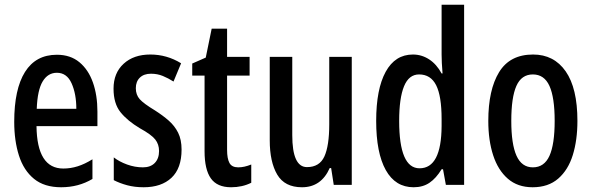

<svg xmlns="http://www.w3.org/2000/svg" viewBox="-20 -846 2496 810"><path d="M220 -615Q277 -615 315 -583.5Q353 -552 372 -498Q391 -444 391 -375V-314H134Q136 -135 247 -135Q278 -135 308 -144.5Q338 -154 370 -174V-91Q311 -56 238 -56Q167 -56 123.5 -91.5Q80 -127 60 -189.5Q40 -252 40 -332Q40 -470 85.5 -542.5Q131 -615 220 -615ZM220 -539Q182 -539 160 -502.5Q138 -466 135 -387H302Q302 -450 282 -494.5Q262 -539 220 -539Z M746 -215Q746 -136 703.5 -96Q661 -56 586 -56Q548 -56 516.5 -64.5Q485 -73 460 -86V-182Q483 -164 516 -152Q549 -140 583 -140Q615 -140 633 -158.5Q651 -177 651 -209Q651 -237 635 -257.5Q619 -278 570 -305Q518 -336 488.5 -372.5Q459 -409 459 -472Q459 -538 501.5 -577Q544 -616 614 -616Q684 -616 744 -579L712 -502Q690 -516 667 -525.5Q644 -535 617 -535Q587 -535 570 -518.5Q553 -502 553 -474Q553 -446 569.5 -427.5Q586 -409 634 -380Q667 -359 692 -337Q717 -315 731.5 -286Q746 -257 746 -215Z M985 -140Q998 -140 1011.5 -143Q1025 -146 1040 -152V-75Q1002 -56 955 -56Q896 -56 869.5 -93.5Q843 -131 843 -208V-527H791V-578L848 -603L873 -725H938V-606H1033V-527H938V-214Q938 -177 948 -158.5Q958 -140 985 -140Z M1464 -606V-66H1388L1377 -137H1371Q1335 -56 1254 -56Q1181 -56 1149.5 -109.5Q1118 -163 1118 -254V-606H1213V-276Q1213 -141 1275 -141Q1328 -141 1348.5 -186Q1369 -231 1369 -322V-606Z M1725 -56Q1648 -56 1607.5 -128.5Q1567 -201 1567 -336Q1567 -470 1607 -543Q1647 -616 1722 -616Q1759 -616 1790.5 -595.5Q1822 -575 1843 -536H1847Q1845 -561 1844 -580Q1843 -599 1843 -616V-826H1938V-66H1861L1849 -132H1843Q1820 -94 1792 -75Q1764 -56 1725 -56ZM1750 -136Q1842 -136 1843 -314V-344Q1843 -441 1820 -486.5Q1797 -532 1748 -532Q1705 -532 1684.5 -482Q1664 -432 1664 -336Q1664 -136 1750 -136Z M2416 -336Q2416 -255 2396.5 -192Q2377 -129 2335 -92.5Q2293 -56 2227 -56Q2164 -56 2122.5 -92Q2081 -128 2060.5 -191Q2040 -254 2040 -336Q2040 -467 2085.5 -541.5Q2131 -616 2229 -616Q2317 -616 2366.5 -545Q2416 -474 2416 -336ZM2137 -336Q2137 -238 2159 -189Q2181 -140 2228 -140Q2276 -140 2298 -188.5Q2320 -237 2320 -336Q2320 -435 2298 -483.5Q2276 -532 2228 -532Q2180 -532 2158.5 -483.5Q2137 -435 2137 -336Z"/></svg>

Font: Noto Sans Malayalam UI ExtraCondensed Medium
Style: Regular
Weight: 500
Width: 2
Designer: Jelle Bosma - Monotype Design Team
Foundry: Monotype Imaging Inc.
Version: Version 2.104; ttfautohint (v1.8.4.7-5d5b)